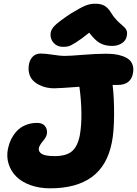

<svg xmlns="http://www.w3.org/2000/svg" viewBox="-20 -1001 737 1033"><path d="M318.8 -749Q288.6 -749 269.3 -769.5Q250 -790 252 -819.8Q253.4 -840.3 272.2 -860.8Q291 -881.3 358.9 -926.8Q410.6 -958.5 437 -969.7Q463.4 -981 492.2 -981Q524.4 -981 543.5 -969.2Q562.5 -957.5 577.1 -933.1Q588.9 -913.1 603.8 -897Q618.7 -880.9 629.4 -872.1Q640.1 -863.3 649.4 -854.2Q658.7 -845.2 662.1 -834Q665.5 -822.8 662.1 -807.1Q657.7 -782.7 635.5 -768.3Q613.3 -753.9 583 -753.9Q544.4 -753.9 517.1 -769.5Q489.7 -785.2 460 -825.2Q416 -789.6 387.9 -772.2Q359.9 -754.9 348.1 -752Q336.4 -749 318.8 -749ZM250 12.2Q190.9 12.2 143.3 -5.1Q95.7 -22.5 66.9 -51.8Q38.1 -81.1 26.1 -119.9Q14.2 -158.7 22.9 -201.2Q28.3 -227.1 39.6 -250.5Q50.8 -273.9 69.3 -294.7Q87.9 -315.4 116.5 -327.6Q145 -339.8 180.2 -339.8Q209 -339.8 222.7 -322Q236.3 -304.2 231.9 -278.8Q229 -263.2 210.4 -241Q191.9 -218.8 189 -204.1Q185.5 -185.5 204.3 -173.3Q223.1 -161.1 273.9 -161.1Q336.4 -161.1 366.9 -187Q397.5 -212.9 409.2 -272Q418.9 -325.2 418 -394Q417 -462.9 407.2 -534.2Q297.4 -525.9 271 -525.9Q250 -525.9 229.7 -530.3Q209.5 -534.7 189.7 -544.7Q169.9 -554.7 156.2 -569.3Q142.6 -584 136.7 -606.7Q130.9 -629.4 136.2 -657.2Q141.6 -683.1 158 -698Q174.3 -712.9 198.2 -712.9Q223.6 -712.9 264.6 -706.5Q305.7 -700.2 325.2 -700.2Q357.4 -700.2 426.8 -706.1Q496.1 -711.9 549.8 -711.9Q575.2 -711.9 596.7 -709.2Q618.2 -706.5 639.4 -699.2Q660.6 -691.9 674.3 -680.4Q688 -668.9 694.1 -649.4Q700.2 -629.9 694.8 -604Q682.6 -543.9 612.8 -543.9H585.9Q594.2 -476.1 593.8 -383.8Q593.3 -291.5 582 -235.8Q557.6 -109.4 474.1 -48.6Q390.6 12.2 250 12.2Z"/></svg>

Font: Shantell Sans Normal
Style: Italic
Weight: 800
Italic angle: -11.31°
Designer: Stephen Nixon, Anya Danilova, Shantell Martin
Foundry: Arrow Type
Version: Version 1.006;[559af2be0]